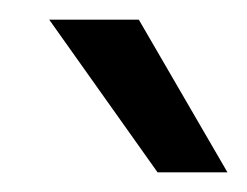

<svg xmlns="http://www.w3.org/2000/svg" viewBox="-20 -770 251 195"><path d="M140 -595H211L121 -750H30Z"/></svg>

Font: Orkney
Style: Regular
Weight: 400
Designer: Samuel Oakes and Alfredo Marco Pradil
Foundry: Alfredo Marco Pradil
Version: 1.0; ttfautohint (v1.5)